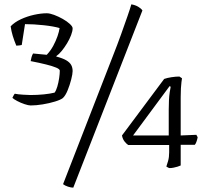

<svg xmlns="http://www.w3.org/2000/svg" viewBox="-20 -771 948 883"><path d="M121 -286Q111 -286 93 -292Q75 -298 59 -306.5Q43 -315 37 -321Q38 -323 41.5 -330Q45 -337 48 -340Q62 -337 86.5 -335.5Q111 -334 120 -334Q152 -334 181.5 -337Q211 -340 231 -345Q238 -354 243.5 -372.5Q249 -391 252 -411.5Q255 -432 255 -446Q255 -453 238.5 -460Q222 -467 192 -474.5Q162 -482 121 -490Q123 -500 125 -508Q127 -516 132 -525L195 -519Q213 -538 225 -560.5Q237 -583 244.5 -604.5Q252 -626 254 -642Q227 -650 181 -655Q135 -660 95 -660L80 -564Q76 -563 68 -562Q60 -561 55 -561Q45 -585 38.5 -606.5Q32 -628 29 -650Q47 -669 76 -682.5Q105 -696 137 -703Q169 -710 195 -710Q209 -710 229 -702.5Q249 -695 268.5 -684Q288 -673 301 -661Q314 -649 314 -641Q314 -628 307 -609.5Q300 -591 288.5 -572Q277 -553 264 -537Q251 -521 239 -513V-511Q269 -503 285 -493.5Q301 -484 307.5 -472Q314 -460 314 -444Q314 -431 307.5 -405.5Q301 -380 291 -355.5Q281 -331 269 -320Q259 -312 233 -304Q207 -296 176.5 -291Q146 -286 121 -286ZM317 92Q307 92 293 87.5Q279 83 270 76L499 -513Q520 -566 537 -613.5Q554 -661 566.5 -697Q579 -733 584 -751Q602 -748 615.5 -740Q629 -732 635 -723ZM760 2Q757 2 753 -0.5Q749 -3 745 -5Q748 -13 753 -30.5Q758 -48 758 -70V-104H570Q563 -108 553.5 -119.5Q544 -131 541 -148L735 -408Q749 -413 769 -416Q789 -419 805 -419L817 -411Q816 -405 814.5 -393Q813 -381 812 -364.5Q811 -348 811 -325V-148L883 -151L889 -140Q888 -133 884.5 -122Q881 -111 876 -105H811V-10Q805 -7 796.5 -4.5Q788 -2 778.5 0Q769 2 760 2ZM592 -148H756V-266Q756 -289 757 -309.5Q758 -330 760.5 -346.5Q763 -363 765 -372L760 -375Z"/></svg>

Font: Texturina Medium 12pt Thin
Style: Regular
Weight: 250
Version: Version 1.002